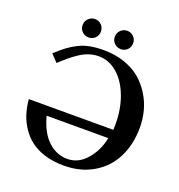

<svg xmlns="http://www.w3.org/2000/svg" viewBox="-144 -921 980 1053"><g transform="rotate(20 346.0 -395.0)"><path d="M193.8 -710.2Q178.2 -725.6 178.2 -748Q178.2 -770.5 193.8 -786.1Q209.5 -801.8 231.9 -801.8Q254.4 -801.8 269.8 -786.1Q285.2 -770.5 285.2 -748Q285.2 -725.6 269.8 -710.2Q254.4 -694.8 231.9 -694.8Q209.5 -694.8 193.8 -710.2ZM381.8 -710.2Q366.2 -725.6 366.2 -748Q366.2 -770.5 381.8 -786.1Q397.5 -801.8 419.9 -801.8Q442.4 -801.8 457.8 -786.1Q473.1 -770.5 473.1 -748Q473.1 -725.6 457.8 -710.2Q442.4 -694.8 419.9 -694.8Q397.5 -694.8 381.8 -710.2ZM522.9 -212.9H163.1Q186.5 -122.6 236.1 -75.7Q285.6 -28.8 350.1 -28.8Q413.6 -28.8 460.7 -82.8Q507.8 -136.7 522.9 -212.9ZM115.2 -502.9 75.2 -544.9Q108.4 -575.7 133.8 -594.7Q159.2 -613.8 190.2 -629.4Q221.2 -645 256.3 -651.6Q291.5 -658.2 335.9 -658.2Q401.9 -658.2 457.5 -638.9Q513.2 -619.6 551 -587.2Q588.9 -554.7 615.2 -512Q641.6 -469.2 653.8 -422.4Q666 -375.5 666 -327.1Q666 -229 628.2 -152.6Q590.3 -76.2 516.4 -32Q442.4 12.2 342.8 12.2Q282.7 12.2 233.4 -2.9Q184.1 -18.1 150.4 -43.7Q116.7 -69.3 92.8 -105Q68.8 -140.6 56.4 -180.4Q43.9 -220.2 40 -265.1H533.2Q534.2 -273.9 534.2 -296.9Q534.2 -386.7 506.3 -460.2Q478.5 -533.7 429.7 -575.4Q380.9 -617.2 321.8 -617.2Q293 -617.2 265.1 -608.2Q237.3 -599.1 210.4 -581.1Q183.6 -563 163.1 -545.9Q142.6 -528.8 115.2 -502.9Z"/></g></svg>

Font: Linux Libertine G
Style: Semibold
Weight: 600
Designer: Philipp H. Poll
Foundry: Philipp H. Poll
Version: Version 5.1.1